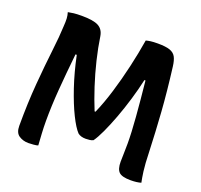

<svg xmlns="http://www.w3.org/2000/svg" viewBox="-124 -850 1049 1000"><g transform="rotate(20 400.0 -350.0)"><path d="M183 3Q176 6 158.5 7.5Q141 9 130 9Q100 9 77.5 -6Q55 -21 55 -59Q55 -186 64 -294Q73 -402 83 -486.5Q93 -571 95 -625Q97 -652 96 -669Q95 -686 90 -702Q104 -705 121 -707Q138 -709 166 -709Q230 -709 258 -694Q286 -679 292 -643Q301 -582 317 -515.5Q333 -449 354 -384.5Q375 -320 398 -264H403Q429 -323 451.5 -397Q474 -471 492 -549.5Q510 -628 522 -702Q533 -705 547.5 -707Q562 -709 587 -709Q631 -709 654 -701Q677 -693 687 -674.5Q697 -656 701 -623Q718 -489 725.5 -380.5Q733 -272 737 -165Q739 -95 744 -58Q749 -21 754 2Q731 9 696 9Q649 9 632 -7Q615 -23 615 -64Q615 -79 616 -108.5Q617 -138 617 -165Q617 -224 610 -312Q603 -400 592 -506H586Q574 -451 556.5 -392.5Q539 -334 519 -280.5Q499 -227 479.5 -185Q460 -143 444 -121Q436 -117 425 -115.5Q414 -114 403 -114Q375 -114 359 -127Q337 -150 309.5 -205.5Q282 -261 255.5 -339.5Q229 -418 210 -509H203Q191 -395 184 -304Q177 -213 177 -133Q177 -95 179 -62Q181 -29 183 3Z"/></g></svg>

Font: Recursive Sn Csl St SmB
Style: Regular
Weight: 600
Version: Version 1.079;hotconv 1.0.112;makeotfexe 2.5.65598; ttfautoh